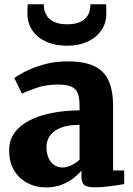

<svg xmlns="http://www.w3.org/2000/svg" viewBox="-20 -850 612 882"><path d="M190.5 11Q145 11 106.5 -9Q68 -29 45 -67Q22 -105 22 -159.5Q22 -205 46.2 -239.2Q70.5 -273.5 114.2 -296.2Q158 -319 217 -330.8Q276 -342.5 345.5 -343V-363Q345.5 -397.5 338.2 -419Q331 -440.5 309.8 -451Q288.5 -461.5 247 -461.5Q190 -461.5 147.2 -446.2Q104.5 -431 80.5 -420L46 -491.5Q59 -502 93.8 -520.2Q128.5 -538.5 179 -553.2Q229.5 -568 290 -568Q369.5 -568 415 -545.2Q460.5 -522.5 480 -477Q499.5 -431.5 499.5 -363V-67H550.5V-4.5Q539 -2 515.5 1.5Q492 5 465.2 7.8Q438.5 10.5 417 10.5Q378.5 10.5 366.2 -0.8Q354 -12 354 -43.5V-66.5Q341.5 -50.5 318.5 -32.2Q295.5 -14 263.2 -1.5Q231 11 190.5 11ZM268 -80.5Q286.5 -80.5 308.2 -91Q330 -101.5 345.5 -116.5V-276.5Q290.5 -276.5 257 -262.2Q223.5 -248 208.5 -225.2Q193.5 -202.5 193.5 -175.5Q193.5 -145.5 202.8 -124.5Q212 -103.5 228.8 -92Q245.5 -80.5 268 -80.5ZM289 -640Q233 -640 191.8 -658.8Q150.5 -677.5 128.2 -710.8Q106 -744 106 -786.5Q106 -797 106.2 -810.2Q106.5 -823.5 108 -830.5H181.5Q181.5 -826 181.8 -821Q182 -816 182.5 -810.5Q185.5 -792 196.5 -775.5Q207.5 -759 229.8 -748.8Q252 -738.5 289 -738.5Q325 -738.5 347.2 -748.8Q369.5 -759 380.5 -775.2Q391.5 -791.5 393.5 -810Q394.5 -815.5 395 -820.8Q395.5 -826 395 -830.5H467.5Q467.5 -823.5 468 -810.5Q468.5 -797.5 468.5 -787.5Q468.5 -744.5 445.8 -711Q423 -677.5 382.5 -658.8Q342 -640 289 -640Z"/></svg>

Font: Merriweather 20pt Black
Style: Regular
Weight: 900
Version: Version 2.100